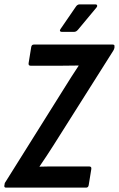

<svg xmlns="http://www.w3.org/2000/svg" viewBox="-36 -859 545 879"><path d="M-8 0Q-18 0 -16 -10L-15 -15Q-15 -22 -9 -29L258 -455Q274 -481 291 -507.5Q308 -534 324 -558V-559Q301 -559 278.5 -558.5Q256 -558 233 -558H105Q93 -558 95 -570L107 -644Q109 -655 119 -655H480Q490 -655 488 -645V-640Q487 -636 485.5 -632.5Q484 -629 482 -626L209 -194Q193 -169 177 -144.5Q161 -120 145 -97V-96Q169 -97 192 -97Q215 -97 237 -97H372Q384 -97 382 -85L370 -11Q368 0 358 0ZM247 -713Q241 -713 239 -717Q237 -721 241 -726L311 -828Q318 -839 329 -839H401Q407 -839 408.5 -834.5Q410 -830 406 -825L322 -724Q317 -718 312.5 -715.5Q308 -713 302 -713Z"/></svg>

Font: Sofia Sans Condensed
Style: Bold Italic
Weight: 700
Italic angle: -9°
Version: Version 4.100